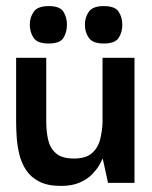

<svg xmlns="http://www.w3.org/2000/svg" viewBox="-20 -601 501 631"><path d="M180 10Q137 10 109.5 -4Q82 -18 66.5 -41Q51 -64 44 -92Q37 -120 35 -148.5Q33 -177 33 -201V-411H132V-201Q132 -170 138 -142.5Q144 -115 163.5 -97.5Q183 -80 223 -80Q262 -80 282 -97.5Q302 -115 309 -142.5Q316 -170 317 -198V-411H422V0H335L318 -78H316Q314 -72 306 -58Q298 -44 282.5 -28Q267 -12 242 -1Q217 10 180 10ZM140 -458Q103 -458 90.5 -476.5Q78 -495 78 -520Q78 -544 91 -562.5Q104 -581 140 -581Q177 -581 188.5 -562.5Q200 -544 200 -520Q200 -495 188.5 -476.5Q177 -458 140 -458ZM321 -458Q285 -458 272 -476.5Q259 -495 259 -520Q259 -544 272 -562.5Q285 -581 321 -581Q358 -581 370 -562.5Q382 -544 382 -520Q382 -495 370 -476.5Q358 -458 321 -458Z"/></svg>

Font: Darker Grotesque Light
Style: Bold
Weight: 700
Version: Version 1.000;gftools[0.9.28]